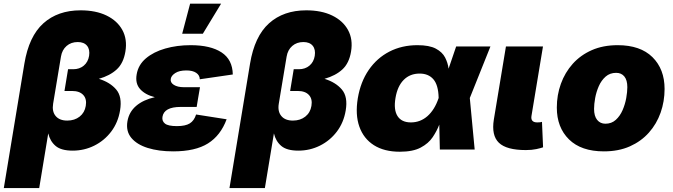

<svg xmlns="http://www.w3.org/2000/svg" viewBox="-49 -792 3567 1017"><path d="M-28.8 204.1 80.1 -454.6Q104 -599.6 180.7 -668.5Q257.3 -737.3 377.9 -737.3Q458.5 -737.3 515.4 -709.7Q572.3 -682.1 599.1 -633.1Q626 -584 615.2 -519Q605 -457 569.1 -424.1Q533.2 -391.1 474.6 -374.5Q534.2 -356 566.7 -317.6Q599.1 -279.3 586.9 -207Q576.2 -142.6 539.8 -94.7Q503.4 -46.9 450.2 -20.5Q397 5.9 335.9 5.9Q274.9 5.9 245.6 -19Q216.3 -43.9 206.5 -85.4L158.7 204.1ZM307.1 -153.3Q346.2 -153.3 372.8 -174.3Q399.4 -195.3 405.3 -231Q411.6 -267.6 392.1 -288.8Q372.6 -310.1 333 -310.1H292.5L311.5 -425.3H338.9Q372.1 -425.3 394.8 -444.3Q417.5 -463.4 422.9 -496.1Q428.2 -529.8 412.1 -549.6Q396 -569.3 362.8 -569.3Q327.6 -569.3 303.7 -548.6Q279.8 -527.8 273.9 -492.2L232.4 -242.7Q225.6 -201.7 245.8 -177.5Q266.1 -153.3 307.1 -153.3Z M868.2 9.8Q791.5 9.8 733.6 -8.3Q675.8 -26.4 646.5 -61.8Q617.2 -97.2 626 -149.4Q634.3 -198.7 671.9 -231Q709.5 -263.2 771 -277.3Q720.2 -290 693.4 -319.8Q666.5 -349.6 674.8 -397.5Q683.1 -448.2 723.6 -482.7Q764.2 -517.1 826.2 -534.9Q888.2 -552.7 960.9 -552.7Q1065.9 -552.7 1124.3 -514.6Q1182.6 -476.6 1184.1 -397.5L1009.3 -372.1Q1008.8 -393.6 990.2 -406.2Q971.7 -418.9 938 -418.9Q900.4 -418.9 879.2 -405Q857.9 -391.1 855.5 -374Q852.1 -355 871.8 -342.5Q891.6 -330.1 925.3 -330.1H1010.3L999.5 -266.6L992.7 -225.6H907.7Q819.8 -225.6 811.5 -172.9Q808.1 -150.9 824.7 -137.5Q841.3 -124 888.2 -124Q933.1 -124 956.3 -138.4Q979.5 -152.8 989.7 -185.5L1151.4 -160.2Q1119.6 -74.2 1052.5 -32.2Q985.4 9.8 868.2 9.8ZM916 -613.3 958 -772.5H1122.1L1025.4 -613.3Z M1166.5 204.1 1275.4 -454.6Q1299.3 -599.6 1376 -668.5Q1452.6 -737.3 1573.2 -737.3Q1653.8 -737.3 1710.7 -709.7Q1767.6 -682.1 1794.4 -633.1Q1821.3 -584 1810.5 -519Q1800.3 -457 1764.4 -424.1Q1728.5 -391.1 1669.9 -374.5Q1729.5 -356 1762 -317.6Q1794.4 -279.3 1782.2 -207Q1771.5 -142.6 1735.1 -94.7Q1698.7 -46.9 1645.5 -20.5Q1592.3 5.9 1531.2 5.9Q1470.2 5.9 1440.9 -19Q1411.6 -43.9 1401.9 -85.4L1354 204.1ZM1502.4 -153.3Q1541.5 -153.3 1568.1 -174.3Q1594.7 -195.3 1600.6 -231Q1606.9 -267.6 1587.4 -288.8Q1567.9 -310.1 1528.3 -310.1H1487.8L1506.8 -425.3H1534.2Q1567.4 -425.3 1590.1 -444.3Q1612.8 -463.4 1618.2 -496.1Q1623.5 -529.8 1607.4 -549.6Q1591.3 -569.3 1558.1 -569.3Q1522.9 -569.3 1499 -548.6Q1475.1 -527.8 1469.2 -492.2L1427.7 -242.7Q1420.9 -201.7 1441.2 -177.5Q1461.4 -153.3 1502.4 -153.3Z M2068.8 11.7Q1986.3 11.7 1931.6 -22.9Q1877 -57.6 1854.5 -121.1Q1832 -184.6 1846.2 -271.5Q1860.8 -358.4 1904.1 -421.4Q1947.3 -484.4 2013.4 -518.6Q2079.6 -552.7 2162.1 -552.7Q2225.1 -552.7 2259.5 -534.4Q2293.9 -516.1 2308.6 -487.5Q2323.2 -459 2327.1 -428.2L2367.2 -545.9H2548.8L2439.5 -272.9L2465.3 0H2280.8L2277.8 -131.8Q2265.1 -98.6 2242.9 -65.4Q2220.7 -32.2 2179.4 -10.3Q2138.2 11.7 2068.8 11.7ZM2274.4 -272.9V-274.4Q2272.9 -341.3 2246.8 -371.8Q2220.7 -402.3 2173.8 -402.3Q2122.6 -402.3 2089.4 -368.9Q2056.2 -335.4 2045.9 -273.4Q2035.2 -210.9 2056.6 -177.2Q2078.1 -143.6 2127.4 -143.6Q2177.2 -143.6 2215.1 -176.8Q2252.9 -210 2273.9 -271.5Z M2736.3 2.9Q2633.8 2.9 2593.5 -35.9Q2553.2 -74.7 2566.9 -159.2L2630.9 -545.9H2827.1L2766.1 -177.7Q2760.7 -143.6 2796.9 -143.6Q2814.5 -143.6 2821.8 -146.5L2827.6 -11.7Q2815.4 -7.3 2791.7 -2.2Q2768.1 2.9 2736.3 2.9Z M3149.9 9.8Q3029.3 9.8 2964.8 -53.7Q2900.4 -117.2 2900.4 -222.2Q2900.4 -288.6 2921.9 -348.1Q2943.4 -407.7 2984.6 -453.9Q3025.9 -500 3085.7 -526.4Q3145.5 -552.7 3222.7 -552.7Q3342.8 -552.7 3407 -489.3Q3471.2 -425.8 3471.2 -320.8Q3471.2 -254.9 3450.2 -195.3Q3429.2 -135.7 3388.2 -89.6Q3347.2 -43.5 3287.4 -16.8Q3227.5 9.8 3149.9 9.8ZM3157.7 -136.7Q3190.4 -136.7 3212.9 -157.2Q3235.4 -177.7 3248.8 -208.7Q3262.2 -239.7 3268.1 -272.7Q3273.9 -305.7 3273.9 -330.1Q3273.9 -367.7 3258.1 -387Q3242.2 -406.2 3214.8 -406.2Q3181.6 -406.2 3158.9 -386.2Q3136.2 -366.2 3122.8 -335.7Q3109.4 -305.2 3103.5 -272.7Q3097.7 -240.2 3097.7 -215.3Q3097.7 -177.2 3114 -157Q3130.4 -136.7 3157.7 -136.7Z"/></svg>

Font: Inter Black
Style: Italic
Weight: 900
Italic angle: -9.39999°
Designer: Rasmus Andersson
Foundry: rsms
Version: Version 4.000;git-a52131595